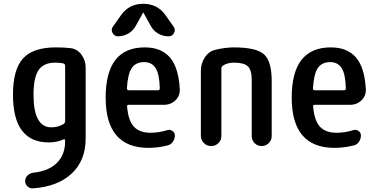

<svg xmlns="http://www.w3.org/2000/svg" viewBox="-20 -785 2040 1032"><path d="M275.4 -448.2Q215.8 -448.2 188 -409.2Q160.2 -370.1 160.2 -275.4Q160.2 -101.6 254.9 -100.6Q293.9 -100.6 321.3 -118.2Q330.1 -124 330.1 -134.8V-430.7Q330.1 -441.4 320.3 -444.3Q300.8 -448.2 275.4 -448.2ZM242.2 -19.5Q49.8 -19.5 49.8 -275.4Q49.8 -412.1 104 -471.2Q158.2 -530.3 280.3 -530.3Q326.2 -530.3 357.4 -526.4Q394.5 -522.5 417.5 -491.7Q440.4 -460.9 440.4 -421.9V-40Q440.4 77.1 365.7 147.5Q291 217.8 157.2 227.5Q140.6 228.5 127.9 216.8Q115.2 205.1 115.2 188Q115.2 170.9 127.4 158.7Q139.6 146.5 157.2 143.6Q241.2 134.8 285.6 90.8Q330.1 46.9 330.1 -25.4V-29.3Q330.1 -39.1 320.3 -35.2Q285.2 -19.5 242.2 -19.5Z M754.9 -451.2Q710.9 -451.2 689 -420.4Q667 -389.6 662.1 -310.5Q662.1 -299.8 672.9 -299.8H828.1Q838.9 -299.8 838.9 -310.5Q836.9 -386.7 816.4 -418.9Q795.9 -451.2 754.9 -451.2ZM778.3 9.8Q547.9 9.8 547.9 -260.3Q547.9 -530.3 757.8 -530.3Q845.7 -530.3 892.6 -477.1Q939.5 -423.8 946.3 -306.6Q948.2 -270.5 923.3 -246.1Q898.4 -221.7 861.3 -221.7H672.9Q661.1 -221.7 663.1 -211.9Q669.9 -134.8 700.7 -103Q731.4 -71.3 790 -71.3Q832 -71.3 880.9 -85.9Q894.5 -89.8 907.2 -81.1Q919.9 -72.3 919.9 -56.6Q919.9 -38.1 908.7 -22.5Q897.5 -6.8 878.9 -2.9Q827.1 9.8 778.3 9.8ZM869.1 -704.1 913.1 -641.6Q924.8 -626 915.5 -607.9Q906.2 -589.8 885.7 -589.8Q855.5 -589.8 829.6 -605Q803.7 -620.1 790 -646.5L751 -716.8Q751 -717.8 750 -717.8Q749 -717.8 749 -716.8L710 -646.5Q696.3 -620.1 669.9 -605Q643.6 -589.8 614.3 -589.8Q594.7 -589.8 585 -607.9Q575.2 -626 586.9 -641.6L630.9 -704.1Q673.8 -764.6 750 -764.6Q826.2 -764.6 869.1 -704.1Z M1059.6 -54.7V-402.3Q1059.6 -443.4 1080.6 -476.1Q1101.6 -508.8 1138.7 -517.6Q1185.5 -529.3 1235.4 -530.3Q1357.4 -530.3 1398.9 -493.2Q1440.4 -456.1 1440.4 -349.6V-53.7Q1440.4 -31.2 1424.3 -15.6Q1408.2 0 1386.2 0Q1364.3 0 1348.6 -15.6Q1333 -31.2 1333 -53.7V-355.5Q1333 -408.2 1312.5 -428.2Q1292 -448.2 1238.3 -448.2Q1202.1 -448.2 1178.7 -432.6Q1169.9 -426.8 1169.9 -415V-54.7Q1169.9 -31.2 1153.8 -15.6Q1137.7 0 1114.7 0Q1091.8 0 1075.7 -16.1Q1059.6 -32.2 1059.6 -54.7Z M1754.9 -451.2Q1710.9 -451.2 1689 -420.4Q1667 -389.6 1662.1 -310.5Q1662.1 -299.8 1672.9 -299.8H1828.1Q1838.9 -299.8 1838.9 -310.5Q1836.9 -386.7 1816.4 -418.9Q1795.9 -451.2 1754.9 -451.2ZM1778.3 9.8Q1547.9 9.8 1547.9 -260.3Q1547.9 -530.3 1757.8 -530.3Q1845.7 -530.3 1892.6 -477.1Q1939.5 -423.8 1946.3 -306.6Q1948.2 -270.5 1923.3 -246.1Q1898.4 -221.7 1861.3 -221.7H1672.9Q1661.1 -221.7 1663.1 -211.9Q1669.9 -134.8 1700.7 -103Q1731.4 -71.3 1790 -71.3Q1832 -71.3 1880.9 -85.9Q1894.5 -89.8 1907.2 -81.1Q1919.9 -72.3 1919.9 -56.6Q1919.9 -38.1 1909.2 -22.5Q1898.4 -6.8 1879.9 -2.9Q1827.1 9.8 1778.3 9.8Z"/></svg>

Font: Rounded-X Mgen+ 1mn medium
Style: Regular
Weight: 500
Designer: [Source Han Sans]
Ryoko NISHIZUKA  (kana & ideographs); Paul D. Hunt (Latin, Greek & Cyrillic); Wenlong ZHANG  (bopomofo
Version: Version 1.059.20150602